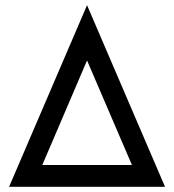

<svg xmlns="http://www.w3.org/2000/svg" viewBox="-20 -720 671 740"><path d="M616 0H15L315.5 -700ZM143 -84H488.5L315.5 -487Z"/></svg>

Font: Urbanist Medium
Style: Regular
Weight: 500
Designer: Corey Hu
Foundry: Corey Hu
Version: Version 1.321; ttfautohint (v1.8.4.7-5d5b)